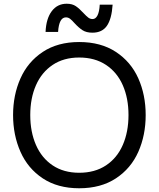

<svg xmlns="http://www.w3.org/2000/svg" viewBox="-20 -998 851 1028"><path d="M50 -382Q50 -489 89.5 -578Q129 -667 209 -720Q289 -773 404 -773Q520 -773 600.5 -720Q681 -667 720.5 -578.5Q760 -490 760 -382Q760 -274 720.5 -185Q681 -96 600.5 -43Q520 10 404 10Q289 10 209 -43Q129 -96 89.5 -185.5Q50 -275 50 -382ZM668 -382Q668 -472 637.5 -541.5Q607 -611 547.5 -650.5Q488 -690 404 -690Q321 -690 262 -650.5Q203 -611 172.5 -541.5Q142 -472 142 -382Q142 -292 172.5 -222Q203 -152 262 -112.5Q321 -73 404 -73Q488 -73 547.5 -112.5Q607 -152 637.5 -222Q668 -292 668 -382ZM379 -874Q365 -890 355 -897.5Q345 -905 333 -905Q296 -905 291 -827H224Q227 -898 257 -938Q287 -978 337 -978Q367 -978 386 -965Q405 -952 427 -928Q443 -911 453 -903.5Q463 -896 476 -896Q492 -896 502 -915.5Q512 -935 514 -973H583Q578 -897 552.5 -860Q527 -823 475 -823Q442 -823 421.5 -836.5Q401 -850 379 -874Z"/></svg>

Font: Open Sauce Sans
Style: Regular
Weight: 400
Designer: Alfredo Marco Pradil
Foundry: Creative Sauce Fz LLC
Version: Version 1.477